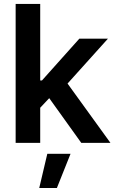

<svg xmlns="http://www.w3.org/2000/svg" viewBox="-20 -727 584 977"><path d="M59.6 -707H184.6V-317.4H193.4L383.8 -530.3H529.3L323.7 -301.8L542 0H393.6L230.5 -227.5L184.6 -178.7V0H59.6ZM220.7 55.7H338.9L269.5 229.5H179.7Z"/></svg>

Font: Pretendard JP SemiBold
Style: Regular
Weight: 600
Designer: Base glyphs from Inter by Rasmus Andersson; Hangeul glyphs from Noto Sans CJK(Source Han Sans) by Jang Soo-young and Kan
Foundry: Kil Hyung-jin
Version: Version 1.309